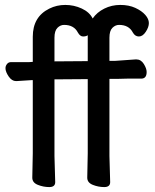

<svg xmlns="http://www.w3.org/2000/svg" viewBox="-20 -738 628 779"><path d="M531 -497Q532 -497 533 -497Q552 -497 563.5 -478.5Q575 -460 575 -446Q575 -419 553 -419H496L457 -418H424V-105L427 1Q427 21 403 21Q379 21 356.5 12Q334 3 334 -17L336 -116V-417L201 -416V-105L204 1Q204 21 180 21Q156 21 133.5 12Q111 3 111 -17L113 -116V-413H110L47 -409Q46 -409 45 -409Q28 -409 15 -428Q-7 -461 9 -479Q15 -486 25 -486H99L113 -487V-589Q113 -670 180 -703Q210 -718 245 -718Q280 -718 311.5 -703.5Q343 -689 356 -663Q373 -688 403 -703Q433 -718 468 -718Q503 -718 529 -706Q555 -694 569.5 -677.5Q584 -661 584 -644.5Q584 -628 571.5 -609Q559 -590 543.5 -590Q528 -590 519 -606Q503 -637 463 -637Q448 -637 436 -625Q424 -613 424 -585V-491H446ZM336 -595Q329 -590 317 -590Q305 -590 296 -606Q280 -637 240 -637Q225 -637 213 -625Q201 -613 201 -585V-489L336 -490Z"/></svg>

Font: LXGW ZhenKai
Style: Regular
Weight: 400
Designer: LXGW / Fontworks Inc.
Foundry: LXGW / Fontworks Inc.
Version: Version 0.800;June 8, 2025